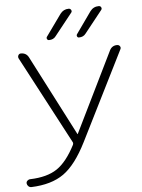

<svg xmlns="http://www.w3.org/2000/svg" viewBox="-62 -1002 783 1060"><g transform="rotate(-5 329.0 -471.5)"><path d="M478 -929Q496 -953 526 -953Q535 -953 539 -945Q543 -937 537 -930L440 -808Q427 -790 402 -790Q395 -790 392 -796.5Q389 -803 393 -809ZM312 -929Q330 -953 359 -953Q368 -953 372.5 -945Q377 -937 371 -930L274 -808Q261 -790 236 -790Q229 -790 225.5 -796.5Q222 -803 226 -809ZM68 10Q59 10 52 3.5Q45 -3 44 -12Q43 -21 50 -27.5Q57 -34 66 -34Q160 -37 215 -74Q270 -111 317 -202Q321 -212 317 -218L60 -704Q56 -713 60.5 -721.5Q65 -730 75 -730Q105 -730 118 -704L347 -260L348 -259L349 -260L567 -705Q580 -730 608 -730Q618 -730 623.5 -722Q629 -714 624 -705L378 -213Q317 -91 248.5 -42.5Q180 6 68 10Z"/></g></svg>

Font: Rounded Mplus 1c Light
Style: Regular
Weight: 300
Version: Version 1.059.20150529